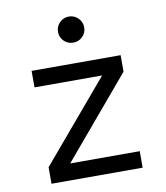

<svg xmlns="http://www.w3.org/2000/svg" viewBox="-82 -799 750 867"><g transform="rotate(-10 293.0 -365.0)"><path d="M84 0V-75.7L394 -441.9H84V-517.6H492.2V-441.9L183.1 -75.7H502V0ZM292 -610.4Q267.1 -610.4 249.5 -627.7Q231.9 -645 231.9 -669.9Q231.9 -694.8 249.5 -712.4Q267.1 -730 292 -730Q316.9 -730 334.5 -712.4Q352.1 -694.8 352.1 -669.9Q352.1 -645 334.5 -627.7Q316.9 -610.4 292 -610.4Z"/></g></svg>

Font: CaskaydiaMono NF SemiLight
Style: Regular
Weight: 350
Designer: Aaron Bell
Foundry: Saja Typeworks
Version: Version 2111.001; ttfautohint (v1.8.4);Nerd Fonts 3.1.1